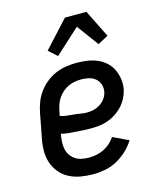

<svg xmlns="http://www.w3.org/2000/svg" viewBox="-117 -855 783 950"><g transform="rotate(-15 275.0 -380.5)"><path d="M243 12Q210 12 178.5 6.5Q147 1 120 -13Q93 -27 73.5 -50.5Q54 -74 44.5 -103Q35 -132 35.5 -164.5Q36 -197 43 -230L66 -350Q71 -376 81 -402.5Q91 -429 108 -452Q125 -475 148 -493.5Q171 -512 197.5 -523Q224 -534 251 -538Q278 -542 304 -542Q332 -542 359 -538Q386 -534 409.5 -524Q433 -514 452 -497Q471 -480 482 -457.5Q493 -435 497 -408Q501 -381 496 -354Q491 -332 480.5 -311.5Q470 -291 454 -273.5Q438 -256 418 -243Q398 -230 376.5 -222.5Q355 -215 333 -212.5Q311 -210 289 -210Q270 -210 251 -211Q232 -212 213.5 -213.5Q195 -215 176 -216.5Q157 -218 139 -223L137 -214Q134 -195 133.5 -177Q133 -159 137 -142.5Q141 -126 151 -112Q161 -98 175 -89Q189 -80 207 -76.5Q225 -73 243 -73Q262 -73 281 -76.5Q300 -80 318.5 -89Q337 -98 352.5 -111.5Q368 -125 379 -142L459 -104Q442 -77 417.5 -54Q393 -31 364 -15.5Q335 0 304 6Q273 12 243 12ZM293 -291Q310 -291 327.5 -295.5Q345 -300 360 -310Q375 -320 386 -335.5Q397 -351 400 -368Q404 -388 397.5 -406.5Q391 -425 377 -436.5Q363 -448 344 -452.5Q325 -457 305 -457Q289 -457 271.5 -454Q254 -451 238.5 -443.5Q223 -436 209 -424Q195 -412 185 -397Q175 -382 169.5 -366Q164 -350 161 -334L156 -310Q172 -304 189 -302Q206 -300 224 -298.5Q242 -297 259 -294Q276 -291 293 -291ZM225 -598 182 -637 307 -773H417L487 -632L434 -603L352 -714Z"/></g></svg>

Font: Lode Dark
Style: Bold Italic
Weight: 700
Italic angle: -11°
Monospace: yes
Designer: Belleve Invis
Foundry: Belleve Invis
Version: Version 29.2.0; ttfautohint (v1.8.3)